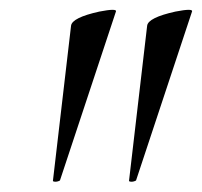

<svg xmlns="http://www.w3.org/2000/svg" viewBox="-20 -660 401 381"><path d="M85 -301 121 -609Q123 -625 177 -637Q213 -644 210 -637L99 -302Q98 -301 94.5 -300Q91 -299 88 -299.5Q85 -300 85 -301ZM236 -301 272 -609Q274 -625 328 -637Q364 -644 361 -637L250 -302Q249 -301 245.5 -300Q242 -299 239 -299.5Q236 -300 236 -301Z"/></svg>

Font: Cormorant Infant Book
Style: Italic
Weight: 500
Italic angle: -10°
Designer: Christian Thalmann (Catharsis Fonts)
Version: Version 1.000;PS 002.000;hotconv 1.0.88;makeotf.lib2.5.64775